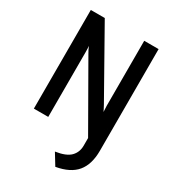

<svg xmlns="http://www.w3.org/2000/svg" viewBox="-222 -818 1060 1180"><g transform="rotate(30 308.0 -228.0)"><path d="M312 164Q386 153 416.5 122Q447 91 447 44V-10L190 -459Q178 -479 168 -503Q170 -487 170 -460V0H68V-700H167L427 -239Q445 -206 449 -196Q447 -234 447 -239V-700H549V22Q549 118 504 172.5Q459 227 361 244Z"/></g></svg>

Font: Overpass Mono Light
Style: Bold
Weight: 600
Monospace: yes
Designer: Delve Withrington, Dave Bailey
Foundry: Delve Fonts
Version: Version 1.000;DELV;Overpass